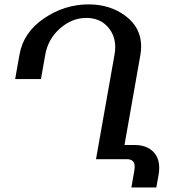

<svg xmlns="http://www.w3.org/2000/svg" viewBox="-20 -723 811 872"><path d="M689.9 128.4H576.7L590.3 50.3Q591.8 41.5 591.8 34.7Q591.8 0 556.6 0H416L500 -474.1Q503.4 -492.2 503.4 -508.8Q503.4 -564 467.8 -602.8Q432.1 -641.6 371.6 -641.6Q306.6 -641.6 252.2 -593.5Q197.8 -545.4 185.5 -474.1L166 -363.8H48.8L68.4 -474.1Q85.9 -575.7 179.7 -639.4Q273.4 -703.1 382.3 -703.1Q481 -703.1 551 -649.9Q621.1 -596.7 621.1 -512.2Q621.1 -494.1 617.7 -474.1L545.4 -64.5H591.3Q642.6 -64.5 672.9 -36.9Q703.1 -9.3 703.1 40Q703.1 54.7 700.2 71.3Z"/></svg>

Font: Kelvinch
Style: Bold Italic
Weight: 700
Italic angle: -10°
Designer: Paul James Miller
Foundry: High-Logic / Made with FontCreator
Version: Version 3.30 September 23, 2016